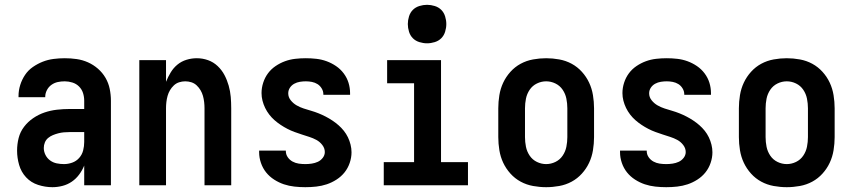

<svg xmlns="http://www.w3.org/2000/svg" viewBox="-20 -770 3540 798"><path d="M198 8Q168 8 138.5 -1.5Q109 -11 88.5 -33Q68 -55 59.5 -84.5Q51 -114 51 -144Q51 -171 57.5 -196.5Q64 -222 80 -243Q96 -264 118 -279Q140 -294 165 -302.5Q190 -311 216.5 -314Q243 -317 269 -317H330V-351Q330 -368 325 -383.5Q320 -399 308.5 -410.5Q297 -422 281 -427Q265 -432 249 -432Q234 -432 220 -429Q206 -426 194 -417.5Q182 -409 175 -395.5Q168 -382 168 -368V-366H57V-371Q57 -394 64 -416.5Q71 -439 84 -458.5Q97 -478 116.5 -491.5Q136 -505 157.5 -513.5Q179 -522 202.5 -525Q226 -528 249 -528Q274 -528 298.5 -524.5Q323 -521 345.5 -511Q368 -501 387 -484.5Q406 -468 418.5 -446.5Q431 -425 436 -400.5Q441 -376 441 -351V0H330V-82Q322 -62 309 -44.5Q296 -27 278.5 -15Q261 -3 240 2.5Q219 8 198 8ZM246 -88Q263 -88 280 -94Q297 -100 309 -113.5Q321 -127 325.5 -144.5Q330 -162 330 -180V-221H269Q257 -221 245.5 -220Q234 -219 222.5 -216Q211 -213 200 -208.5Q189 -204 180 -196.5Q171 -189 166.5 -178Q162 -167 162 -155Q162 -140 169 -126Q176 -112 188.5 -103Q201 -94 216 -91Q231 -88 246 -88Z M559 0V-520H670V-430Q678 -450 689.5 -469Q701 -488 717.5 -501.5Q734 -515 755 -521.5Q776 -528 798 -528Q822 -528 844.5 -520Q867 -512 884.5 -495.5Q902 -479 913 -458Q924 -437 930.5 -414Q937 -391 939 -367.5Q941 -344 941 -320V0H830V-320Q830 -333 828.5 -346Q827 -359 823.5 -371.5Q820 -384 813.5 -395Q807 -406 797.5 -415Q788 -424 775.5 -428Q763 -432 750 -432Q737 -432 724.5 -428Q712 -424 702.5 -415Q693 -406 686.5 -395Q680 -384 676.5 -371.5Q673 -359 671.5 -346Q670 -333 670 -320V0Z M1249 8Q1226 8 1203.5 5.5Q1181 3 1160 -4Q1139 -11 1119.5 -23.5Q1100 -36 1086 -53.5Q1072 -71 1064.5 -93Q1057 -115 1057 -137V-144H1168V-142Q1168 -128 1176 -116.5Q1184 -105 1196 -98.5Q1208 -92 1221.5 -90Q1235 -88 1249 -88Q1262 -88 1275.5 -90Q1289 -92 1301 -97.5Q1313 -103 1321.5 -114Q1330 -125 1330 -138Q1330 -154 1319.5 -167.5Q1309 -181 1295 -188.5Q1281 -196 1265.5 -201Q1250 -206 1234.5 -211Q1219 -216 1204 -221.5Q1189 -227 1174.5 -234.5Q1160 -242 1146.5 -251Q1133 -260 1121 -270.5Q1109 -281 1099 -294Q1089 -307 1082 -321.5Q1075 -336 1071 -351.5Q1067 -367 1067 -383Q1067 -405 1074 -426.5Q1081 -448 1094 -465.5Q1107 -483 1125.5 -495.5Q1144 -508 1164.5 -515.5Q1185 -523 1207 -525.5Q1229 -528 1251 -528Q1273 -528 1295 -525.5Q1317 -523 1337.5 -515.5Q1358 -508 1376.5 -495.5Q1395 -483 1408.5 -465Q1422 -447 1428.5 -426Q1435 -405 1435 -383V-376H1324V-378Q1324 -391 1317 -402.5Q1310 -414 1299.5 -420.5Q1289 -427 1276.5 -429.5Q1264 -432 1251 -432Q1239 -432 1226.5 -430Q1214 -428 1203 -422Q1192 -416 1185 -405.5Q1178 -395 1178 -382Q1178 -366 1188.5 -353Q1199 -340 1213 -332Q1227 -324 1242.5 -319Q1258 -314 1273.5 -309.5Q1289 -305 1304 -299Q1319 -293 1333.5 -285.5Q1348 -278 1361.5 -269Q1375 -260 1387 -249.5Q1399 -239 1409 -226.5Q1419 -214 1426 -199.5Q1433 -185 1437 -169Q1441 -153 1441 -137Q1441 -115 1433.5 -93Q1426 -71 1412 -53.5Q1398 -36 1378.5 -23.5Q1359 -11 1338 -4Q1317 3 1294.5 5.5Q1272 8 1249 8Z M1575 0V-96H1701V-424H1589V-520H1813V-96H1925V0ZM1755 -590Q1739 -590 1723 -595Q1707 -600 1696 -611Q1685 -622 1680 -638Q1675 -654 1675 -670Q1675 -686 1680 -702Q1685 -718 1696 -729Q1707 -740 1723 -745Q1739 -750 1755 -750Q1771 -750 1787 -745Q1803 -740 1814 -729Q1825 -718 1830 -702Q1835 -686 1835 -670Q1835 -654 1830 -638Q1825 -622 1814 -611Q1803 -600 1787 -595Q1771 -590 1755 -590Z M2250 8Q2223 8 2195.5 3Q2168 -2 2144 -15Q2120 -28 2101.5 -48.5Q2083 -69 2071.5 -93.5Q2060 -118 2055.5 -145.5Q2051 -173 2051 -200V-320Q2051 -347 2055.5 -374.5Q2060 -402 2071.5 -426.5Q2083 -451 2101.5 -471.5Q2120 -492 2144 -505Q2168 -518 2195.5 -523Q2223 -528 2250 -528Q2277 -528 2304.5 -523Q2332 -518 2356 -505Q2380 -492 2398.5 -471.5Q2417 -451 2428.5 -426.5Q2440 -402 2444.5 -374.5Q2449 -347 2449 -320V-200Q2449 -173 2444.5 -145.5Q2440 -118 2428.5 -93.5Q2417 -69 2398.5 -48.5Q2380 -28 2356 -15Q2332 -2 2304.5 3Q2277 8 2250 8ZM2250 -88Q2270 -88 2288.5 -97Q2307 -106 2318.5 -123Q2330 -140 2334 -160Q2338 -180 2338 -200V-320Q2338 -340 2334 -360Q2330 -380 2318.5 -397Q2307 -414 2288.5 -423Q2270 -432 2250 -432Q2230 -432 2211.5 -423Q2193 -414 2181.5 -397Q2170 -380 2166 -360Q2162 -340 2162 -320V-200Q2162 -180 2166 -160Q2170 -140 2181.5 -123Q2193 -106 2211.5 -97Q2230 -88 2250 -88Z M2749 8Q2726 8 2703.5 5.5Q2681 3 2660 -4Q2639 -11 2619.5 -23.5Q2600 -36 2586 -53.5Q2572 -71 2564.5 -93Q2557 -115 2557 -137V-144H2668V-142Q2668 -128 2676 -116.5Q2684 -105 2696 -98.5Q2708 -92 2721.5 -90Q2735 -88 2749 -88Q2762 -88 2775.5 -90Q2789 -92 2801 -97.5Q2813 -103 2821.5 -114Q2830 -125 2830 -138Q2830 -154 2819.5 -167.5Q2809 -181 2795 -188.5Q2781 -196 2765.5 -201Q2750 -206 2734.5 -211Q2719 -216 2704 -221.5Q2689 -227 2674.5 -234.5Q2660 -242 2646.5 -251Q2633 -260 2621 -270.5Q2609 -281 2599 -294Q2589 -307 2582 -321.5Q2575 -336 2571 -351.5Q2567 -367 2567 -383Q2567 -405 2574 -426.5Q2581 -448 2594 -465.5Q2607 -483 2625.5 -495.5Q2644 -508 2664.5 -515.5Q2685 -523 2707 -525.5Q2729 -528 2751 -528Q2773 -528 2795 -525.5Q2817 -523 2837.5 -515.5Q2858 -508 2876.5 -495.5Q2895 -483 2908.5 -465Q2922 -447 2928.5 -426Q2935 -405 2935 -383V-376H2824V-378Q2824 -391 2817 -402.5Q2810 -414 2799.5 -420.5Q2789 -427 2776.5 -429.5Q2764 -432 2751 -432Q2739 -432 2726.5 -430Q2714 -428 2703 -422Q2692 -416 2685 -405.5Q2678 -395 2678 -382Q2678 -366 2688.5 -353Q2699 -340 2713 -332Q2727 -324 2742.5 -319Q2758 -314 2773.5 -309.5Q2789 -305 2804 -299Q2819 -293 2833.5 -285.5Q2848 -278 2861.5 -269Q2875 -260 2887 -249.5Q2899 -239 2909 -226.5Q2919 -214 2926 -199.5Q2933 -185 2937 -169Q2941 -153 2941 -137Q2941 -115 2933.5 -93Q2926 -71 2912 -53.5Q2898 -36 2878.5 -23.5Q2859 -11 2838 -4Q2817 3 2794.5 5.5Q2772 8 2749 8Z M3250 8Q3223 8 3195.5 3Q3168 -2 3144 -15Q3120 -28 3101.5 -48.5Q3083 -69 3071.5 -93.5Q3060 -118 3055.5 -145.5Q3051 -173 3051 -200V-320Q3051 -347 3055.5 -374.5Q3060 -402 3071.5 -426.5Q3083 -451 3101.5 -471.5Q3120 -492 3144 -505Q3168 -518 3195.5 -523Q3223 -528 3250 -528Q3277 -528 3304.5 -523Q3332 -518 3356 -505Q3380 -492 3398.5 -471.5Q3417 -451 3428.5 -426.5Q3440 -402 3444.5 -374.5Q3449 -347 3449 -320V-200Q3449 -173 3444.5 -145.5Q3440 -118 3428.5 -93.5Q3417 -69 3398.5 -48.5Q3380 -28 3356 -15Q3332 -2 3304.5 3Q3277 8 3250 8ZM3250 -88Q3270 -88 3288.5 -97Q3307 -106 3318.5 -123Q3330 -140 3334 -160Q3338 -180 3338 -200V-320Q3338 -340 3334 -360Q3330 -380 3318.5 -397Q3307 -414 3288.5 -423Q3270 -432 3250 -432Q3230 -432 3211.5 -423Q3193 -414 3181.5 -397Q3170 -380 3166 -360Q3162 -340 3162 -320V-200Q3162 -180 3166 -160Q3170 -140 3181.5 -123Q3193 -106 3211.5 -97Q3230 -88 3250 -88Z"/></svg>

Font: Iosevka
Style: Bold
Weight: 700
Monospace: yes
Designer: Belleve Invis
Foundry: Belleve Invis
Version: Version 32.5.0; ttfautohint (v1.8.4)